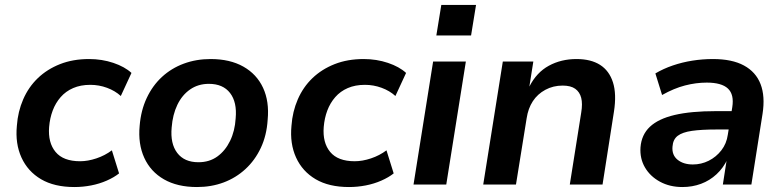

<svg xmlns="http://www.w3.org/2000/svg" viewBox="-20 -744 3161 774"><path d="M280 10Q199 10 145.5 -21.5Q92 -53 66.5 -109Q41 -165 48 -237Q52 -294 73.5 -343.5Q95 -393 132.5 -429Q170 -465 222 -485.5Q274 -506 339 -506Q391 -506 437 -490.5Q483 -475 510 -450L467 -357Q444 -378 411.5 -390Q379 -402 344 -402Q305 -402 275 -389Q245 -376 224.5 -352.5Q204 -329 192.5 -298.5Q181 -268 178 -232Q173 -169 204 -131.5Q235 -94 303 -94Q334 -94 368.5 -105.5Q403 -117 431 -138L460 -45Q440 -29 410.5 -16Q381 -3 347.5 3.5Q314 10 280 10Z M774 10Q695 10 641 -21Q587 -52 561.5 -108Q536 -164 543 -237Q548 -299 571.5 -349Q595 -399 633 -434Q671 -469 721 -487.5Q771 -506 829 -506Q907 -506 961 -475.5Q1015 -445 1040.5 -390Q1066 -335 1059 -261Q1055 -198 1031.5 -148Q1008 -98 969.5 -62.5Q931 -27 881.5 -8.5Q832 10 774 10ZM780 -90Q824 -90 856 -113Q888 -136 907.5 -176Q927 -216 930 -267Q936 -332 907.5 -369Q879 -406 822 -406Q779 -406 746.5 -383.5Q714 -361 695 -321.5Q676 -282 672 -230Q666 -165 694.5 -127.5Q723 -90 780 -90Z M1387 10Q1306 10 1252.5 -21.5Q1199 -53 1173.5 -109Q1148 -165 1155 -237Q1159 -294 1180.5 -343.5Q1202 -393 1239.5 -429Q1277 -465 1329 -485.5Q1381 -506 1446 -506Q1498 -506 1544 -490.5Q1590 -475 1617 -450L1574 -357Q1551 -378 1518.5 -390Q1486 -402 1451 -402Q1412 -402 1382 -389Q1352 -376 1331.5 -352.5Q1311 -329 1299.5 -298.5Q1288 -268 1285 -232Q1280 -169 1311 -131.5Q1342 -94 1410 -94Q1441 -94 1475.5 -105.5Q1510 -117 1538 -138L1567 -45Q1547 -29 1517.5 -16Q1488 -3 1454.5 3.5Q1421 10 1387 10Z M1739 -601 1759 -724H1899L1879 -601ZM1647 0 1726 -496H1858L1779 0Z M1928 0 2007 -496H2130L2114 -395Q2143 -452 2192.5 -479Q2242 -506 2304 -506Q2362 -506 2399 -482.5Q2436 -459 2451 -412Q2466 -365 2455 -294L2409 0H2277L2323 -290Q2329 -326 2323 -349.5Q2317 -373 2299 -386Q2281 -399 2248 -399Q2210 -399 2178.5 -382Q2147 -365 2128 -336Q2109 -307 2103 -267L2060 0Z M2731 10Q2680 10 2640.5 -11.5Q2601 -33 2580 -69Q2559 -105 2562 -150Q2566 -201 2600 -233Q2634 -265 2699.5 -280.5Q2765 -296 2866 -296H2944L2933 -222H2868Q2808 -222 2769.5 -216.5Q2731 -211 2712 -196.5Q2693 -182 2691 -153Q2688 -119 2711.5 -100Q2735 -81 2773 -81Q2807 -81 2837 -96Q2867 -111 2888 -138Q2909 -165 2914 -201L2932 -312Q2940 -363 2914.5 -387Q2889 -411 2829 -411Q2786 -411 2741.5 -399.5Q2697 -388 2649 -361L2622 -448Q2654 -467 2692 -480Q2730 -493 2771 -499.5Q2812 -506 2854 -506Q2931 -506 2979 -480Q3027 -454 3046 -405Q3065 -356 3054 -285L3009 0H2894L2910 -103H2913Q2896 -67 2868.5 -41.5Q2841 -16 2806 -3Q2771 10 2731 10Z"/></svg>

Font: Nunito Sans 9pt
Style: Bold Italic
Weight: 700
Italic angle: -9°
Version: Version 3.101;gftools[0.9.27]